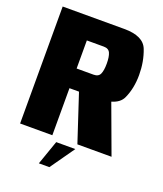

<svg xmlns="http://www.w3.org/2000/svg" viewBox="-152 -774 882 1041"><g transform="rotate(20 288.5 -253.5)"><path d="M28 0V-675H383.5Q494 -675 519.2 -609.8Q544.5 -544.5 544.5 -467.5Q544.5 -391.5 517.5 -331.5Q501.5 -294.5 452 -280.5L555.5 0H358.5L269 -271.5H214V0ZM214 -385H312Q340 -385 349.2 -405.5Q358.5 -426 358.5 -465.5Q358.5 -505 349.2 -526Q340 -547 312 -547H214ZM197.4 168.1 246.5 27.9H356.8L258 168.1Z"/></g></svg>

Font: Anybody ExtraBold
Style: Regular
Weight: 800
Designer: Tyler Finck
Foundry: Etcetera Type Company
Version: Version 1.010; ttfautohint (v1.8.3) -l 8 -r 50 -G 200 -x 14 